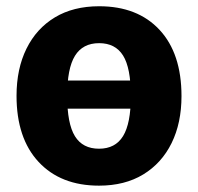

<svg xmlns="http://www.w3.org/2000/svg" viewBox="-20 -568 624 605"><path d="M292.4 -548.3Q413.5 -548.3 482.7 -474Q551.9 -399.6 551.9 -265.2Q551.9 -180.5 520.7 -117.1Q489.4 -53.6 431.3 -18.3Q373.2 17 292 17Q171.3 17 101.7 -57.7Q32.1 -132.4 32.1 -266.1Q32.1 -351.2 63.5 -414.8Q94.9 -478.3 153 -513.3Q211.2 -548.3 292.4 -548.3ZM292.4 -432Q240.9 -432 216.3 -392.3Q191.7 -352.7 191.7 -266.1Q191.7 -178.1 216.2 -138.7Q240.6 -99.4 292 -99.4Q343.4 -99.4 367.8 -139.2Q392.3 -179.1 392.3 -265.2Q392.3 -353.9 367.8 -393Q343.4 -432 292.4 -432ZM175.9 -314.2H409.4L409.6 -225.5H175.2Z"/></svg>

Font: Fira Sans Variable
Style: Regular
Weight: 400
Designer: Carrois Corporate & Edenspiekermann AG
Foundry: Carrois Corporate GbR & Edenspiekermann AG
Version: Version 4.202